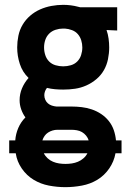

<svg xmlns="http://www.w3.org/2000/svg" viewBox="-20 -550 540 793"><path d="M250 223Q216 223 182 216.5Q148 210 119 192.5Q90 175 70 146Q50 117 45 83H18V30H43Q45 3 55.5 -21.5Q66 -46 85 -65Q74 -80 67.5 -98.5Q61 -117 61 -136Q61 -162 71 -185.5Q81 -209 98 -228Q73 -252 62 -285.5Q51 -319 51 -354Q51 -378 56 -402.5Q61 -427 73.5 -448Q86 -469 104.5 -485Q123 -501 145.5 -511Q168 -521 192.5 -525.5Q217 -530 241 -530Q257 -530 272.5 -528Q288 -526 303 -522L311 -520H464V-424L420 -426Q426 -409 428.5 -390.5Q431 -372 431 -354Q431 -330 426 -305.5Q421 -281 409 -260Q397 -239 378 -223Q359 -207 336.5 -197Q314 -187 290 -183.5Q266 -180 241 -180Q224 -180 207 -181.5Q190 -183 174 -187Q169 -181 166 -173Q163 -165 163 -157Q163 -147 167 -138Q171 -129 178 -123Q185 -117 194 -114Q203 -111 213 -110Q213 -110 213.5 -110Q214 -110 215 -110Q217 -110 220 -110Q223 -110 225 -110H275Q296 -110 317.5 -107.5Q339 -105 359.5 -98Q380 -91 398 -79Q416 -67 429.5 -50Q443 -33 450 -12.5Q457 8 459 30H482V83H457Q451 117 431 146Q411 175 382 192.5Q353 210 318.5 216.5Q284 223 250 223ZM241 -276Q257 -276 272.5 -280.5Q288 -285 299 -296Q310 -307 315 -322.5Q320 -338 320 -354Q320 -369 315.5 -383.5Q311 -398 301.5 -409Q292 -420 277.5 -425.5Q263 -431 248 -432H241Q241 -432 240.5 -432Q240 -432 240 -432Q225 -432 209.5 -427Q194 -422 183 -411Q172 -400 167 -385Q162 -370 162 -354Q162 -338 167 -322.5Q172 -307 183 -296Q194 -285 209.5 -280.5Q225 -276 241 -276ZM155 30H346Q343 19 335.5 10Q328 1 318.5 -4.5Q309 -10 297.5 -12Q286 -14 275 -14H225Q223 -14 221 -14Q219 -14 217 -14Q207 -14 197 -11Q187 -8 178.5 -2.5Q170 3 164 11.5Q158 20 155 30ZM250 127Q264 127 277 125Q290 123 302 118Q314 113 324.5 104Q335 95 341 83H161Q167 95 177 104Q187 113 199 118Q211 123 224 125Q237 127 250 127Z"/></svg>

Font: Zed Mono
Style: Bold
Weight: 700
Monospace: yes
Designer: Belleve Invis
Foundry: Belleve Invis
Version: Version 1.0.0; ttfautohint (v1.8.4)